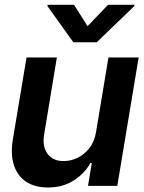

<svg xmlns="http://www.w3.org/2000/svg" viewBox="-20 -790 611 816"><path d="M388.2 -229 440.9 -545.9H569.3L478.5 0H354L370.1 -97.2H364.3Q338.9 -51.3 291.7 -22Q244.6 7.3 182.6 6.8Q129.4 6.8 92.3 -16.8Q55.2 -40.5 39.6 -86.7Q23.9 -132.8 34.7 -198.2L92.8 -545.9H221.7L167.5 -217.8Q159.2 -166.5 182.4 -135.7Q205.6 -105 251.5 -105.5Q280.3 -105.5 309.1 -119.1Q337.9 -132.8 359.6 -160.2Q381.3 -187.5 388.2 -229ZM294.9 -769.5 352.1 -678.7 439 -769.5H551.8L550.8 -764.2L391.1 -610.4H291.5L181.6 -764.2L182.6 -769.5Z"/></svg>

Font: Inter Tight SemiBold
Style: Italic
Weight: 600
Italic angle: -9.39999°
Designer: Rasmus Andersson
Foundry: rsms
Version: Version 3.004